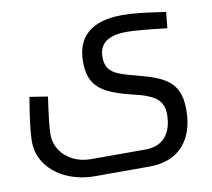

<svg xmlns="http://www.w3.org/2000/svg" viewBox="-82 -593 1029 933"><g transform="rotate(-10 433.0 -126.0)"><path d="M40 27Q40 -33 66 -187L155 -173Q135 -35 135 9Q135 54 158 89Q181 124 220.5 143.5Q260 163 308 163H575Q642 163 676 123Q710 83 710 12Q710 -38 678 -65Q646 -92 566 -110Q485 -129 439.5 -152.5Q394 -176 373 -213Q352 -250 352 -309Q352 -404 409.5 -452Q467 -500 578 -500Q619 -500 666 -495Q713 -490 792 -478L784 -399Q639 -416 586 -416Q449 -416 449 -316Q449 -279 464.5 -258Q480 -237 513 -224Q546 -211 617 -193Q688 -175 728.5 -151Q769 -127 787.5 -89.5Q806 -52 806 5Q806 120 747.5 184Q689 248 581 248H313Q241 248 178.5 221.5Q116 195 78 144.5Q40 94 40 27Z"/></g></svg>

Font: Cairo SemiBold
Style: Regular
Weight: 600
Designer: Mohamed Gaber, the designers of Titillium
Foundry: Kief Type Foundry
Version: Version 2.009; ttfautohint (v1.5.33-1714) -l 8 -r 50 -G 200 